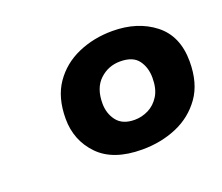

<svg xmlns="http://www.w3.org/2000/svg" viewBox="-68 -877 596 516"><g transform="rotate(-20 230.5 -618.5)"><path d="M261 -455Q178 -455 136.5 -498Q95 -541 95 -603Q95 -663.5 122.2 -703Q149.5 -742.5 194.5 -762.2Q239.5 -782 293 -782Q365 -782 413 -744.5Q461 -707 461 -634Q461 -572 433 -532.8Q405 -493.5 359.8 -474.2Q314.5 -455 261 -455ZM269 -537Q289.5 -537 308.5 -546.5Q327.5 -556 339.8 -575.8Q352 -595.5 352 -627Q352 -656.5 336.8 -677.2Q321.5 -698 285 -698Q251 -698 226.5 -675Q202 -652 202 -608Q202 -579 218.2 -558Q234.5 -537 269 -537Z"/></g></svg>

Font: Argentum Sans SemiBold
Style: Italic
Weight: 600
Italic angle: -11°
Designer: Julieta Ulanovsky (font), Cristiano Sobral (main changes and remaster)
Foundry: Julieta Ulanovsky (font), Cristiano Sobral (main changes and remaster)
Version: Version 2.007;June 15, 2022;FontCreator 14.0.0.2814 64-bit; 